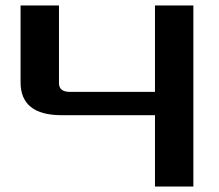

<svg xmlns="http://www.w3.org/2000/svg" viewBox="-20 -680 800 700"><path d="M55 -380V-660H195V-377Q195 -345 235 -345H545V-660H685V0H545V-260H205Q55 -260 55 -380Z"/></svg>

Font: Xolonium
Style: Regular
Weight: 400
Designer: Severin Meyer
Version: Version 4.2